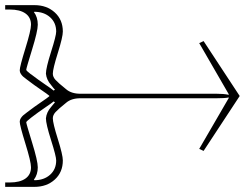

<svg xmlns="http://www.w3.org/2000/svg" viewBox="-29 -728 966 748"><path d="M-8.8 -708H105Q153.3 -708 184.6 -679.4Q215.8 -650.9 215.8 -605Q215.8 -584 196.3 -521.7Q176.8 -459.5 176.8 -440.9Q176.8 -428.2 187.5 -416.5Q198.2 -404.8 228 -380.9Q248.5 -362.8 284.2 -362.8H814.9Q841.8 -362.8 860.8 -358.9L862.8 -359.9L747.1 -560.1L764.2 -567.9L904.8 -354L764.2 -140.1L747.1 -147.9L862.8 -347.2L860.8 -348.1Q846.7 -345.2 814.9 -345.2H284.2Q248.5 -345.2 228 -327.1Q198.2 -303.2 187.5 -291.5Q176.8 -279.8 176.8 -267.1Q176.8 -248.5 196.3 -186.3Q215.8 -124 215.8 -103Q215.8 -57.1 184.6 -28.6Q153.3 0 105 0H-8.8V-17.1H8.8Q48.8 -17.1 70.3 -32.5Q91.8 -47.9 91.8 -76.2Q91.8 -98.1 69.8 -168.9Q47.9 -239.7 47.9 -253.9Q47.9 -261.2 52.2 -267.8Q56.6 -274.4 61 -278.3Q65.4 -282.2 77.1 -291Q106 -313 130.9 -329.8Q155.8 -346.7 163.1 -353V-355Q155.8 -361.3 130.9 -378.2Q106 -395 77.1 -417Q65.4 -425.8 61 -429.7Q56.6 -433.6 52.2 -440.2Q47.9 -446.8 47.9 -454.1Q47.9 -468.3 69.8 -539.1Q91.8 -609.9 91.8 -631.8Q91.8 -660.2 70.3 -675.5Q48.8 -690.9 8.8 -690.9H-8.8ZM103 -681.2Q118.2 -661.1 118.2 -631.8Q118.2 -606.9 95.7 -534.2Q73.2 -461.4 73.2 -456.1Q73.2 -452.6 89.8 -439.9Q91.8 -438.5 92.8 -438Q120.1 -417 146.5 -399.2Q172.9 -381.3 180.2 -375L185.1 -378.9Q181.2 -382.3 176.5 -388.4Q171.9 -394.5 169.9 -397Q152.3 -417 149.9 -440.9Q149.9 -462.9 169.9 -525.9Q189.9 -588.9 189.9 -605Q189.9 -639.6 166 -660.9Q142.1 -682.1 105 -682.1ZM103 -27.8 105 -25.9Q142.1 -25.9 166 -47.1Q189.9 -68.4 189.9 -103Q189.9 -119.1 169.9 -182.1Q149.9 -245.1 149.9 -267.1Q152.3 -291 169.9 -311Q171.9 -313 176.5 -319.1Q181.2 -325.2 185.1 -329.1L180.2 -333Q172.9 -326.7 146.5 -308.8Q120.1 -291 92.8 -270Q74.2 -255.4 73.2 -252Q73.2 -246.6 95.7 -173.8Q118.2 -101.1 118.2 -76.2Q118.2 -47.9 103 -27.8Z"/></svg>

Font: FoglihtenFr01
Style: Regular
Weight: 500
Version: Version 0.68